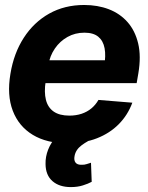

<svg xmlns="http://www.w3.org/2000/svg" viewBox="-20 -573 604 782"><path d="M254.9 10.7Q170.4 10.7 113.3 -23.9Q56.2 -58.6 32 -122.1Q7.8 -185.5 22.5 -272.5Q36.1 -356 76.9 -419.2Q117.7 -482.4 180.4 -517.6Q243.2 -552.7 322.8 -552.7Q377.9 -552.7 423.1 -535.4Q468.3 -518.1 499.3 -483.2Q530.3 -448.2 542.7 -396.2Q555.2 -344.2 543.5 -274.4L536.6 -234.4H76.2L91.3 -327.6H479L404.3 -304.2Q411.6 -346.2 406 -376.5Q400.4 -406.7 380.4 -423.3Q360.4 -439.9 323.7 -439.9Q286.1 -439.9 255.1 -422.6Q224.1 -405.3 203.6 -375.5Q183.1 -345.7 176.8 -307.6L166 -241.7Q159.2 -197.8 167 -166.5Q174.8 -135.3 198.5 -118.7Q222.2 -102.1 262.7 -102.1Q289.6 -102.1 312.3 -109.6Q335 -117.2 352.3 -131.6Q369.6 -146 380.9 -166L519 -154.8Q500.5 -104.5 463.9 -67.4Q427.2 -30.3 374.8 -9.8Q322.3 10.7 254.9 10.7ZM268.6 189Q221.7 189 193.8 164.8Q166 140.6 165.5 95.2Q164.6 65.9 176 36.6Q187.5 7.3 210.2 -17.1Q232.9 -41.5 266.6 -55.7L371.6 -14.6Q335.9 1 312 19Q288.1 37.1 283.7 62.5Q280.3 79.6 287.6 89.1Q294.9 98.6 312 98.1Q323.7 98.6 333.5 95.2Q343.3 91.8 350.6 89.8L353.5 167.5Q339.4 175.3 317.6 182.1Q295.9 189 268.6 189Z"/></svg>

Font: Inter Tight
Style: Bold Italic
Weight: 700
Italic angle: -9.39999°
Designer: Rasmus Andersson
Foundry: rsms
Version: Version 3.004